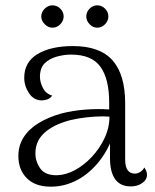

<svg xmlns="http://www.w3.org/2000/svg" viewBox="-20 -690 583 721"><path d="M471 10Q432 10 412.5 -17Q393 -44 393 -97V-204L409 -194Q390 -132 353.5 -85.5Q317 -39 270 -14Q223 11 171 11Q112 11 80.5 -21Q49 -53 49 -104Q49 -143 68.5 -174Q88 -205 124.5 -227.5Q161 -250 211 -264Q254 -275 301.5 -278.5Q349 -282 390 -279V-305Q390 -394 357 -439.5Q324 -485 247 -485Q221 -485 193.5 -477.5Q166 -470 148 -452.5Q130 -435 130 -401Q130 -382 141 -360Q152 -338 176 -331Q168 -320 157 -316.5Q146 -313 137 -313Q107 -313 89 -340Q71 -367 71 -398Q71 -457 121 -487Q171 -517 254 -517Q355 -517 402.5 -463.5Q450 -410 450 -302V-91Q450 -38 487 -38Q496 -38 506 -44Q516 -50 522 -61Q527 -54 529.5 -47Q532 -40 532 -34Q532 -15 514 -2.5Q496 10 471 10ZM195 -32Q228 -33 262 -51.5Q296 -70 325 -101Q354 -132 372.5 -171Q391 -210 391 -252Q367 -254 335.5 -252Q304 -250 274 -245Q244 -240 221 -232Q170 -215 141.5 -186Q113 -157 113 -114Q113 -83 131.5 -57Q150 -31 195 -32ZM177 -586Q161 -586 148 -599Q135 -612 135 -628Q135 -645 148 -657.5Q161 -670 177 -670Q194 -670 206.5 -657.5Q219 -645 219 -628Q219 -612 206.5 -599Q194 -586 177 -586ZM345 -586Q329 -586 316.5 -599Q304 -612 304 -628Q304 -645 316.5 -657.5Q329 -670 345 -670Q362 -670 374.5 -657.5Q387 -645 387 -628Q387 -612 374.5 -599Q362 -586 345 -586Z"/></svg>

Font: Arima Light
Style: Regular
Weight: 300
Designer: Joana Correia and Natanael Gama
Foundry: NDISCOVER
Version: Version 1.101;gftools[0.9.23]